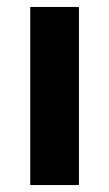

<svg xmlns="http://www.w3.org/2000/svg" viewBox="-20 -532 314 552"><path d="M67 0V-512H207V0Z"/></svg>

Font: DM Sans 12pt ExtraBold
Style: Regular
Weight: 800
Version: Version 4.004;gftools[0.9.30]